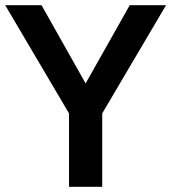

<svg xmlns="http://www.w3.org/2000/svg" viewBox="-28 -720 660 740"><path d="M302 -398.5 472 -700H612L366 -283V0H238V-283L-8 -700H132Z"/></svg>

Font: Cabin
Style: Bold
Weight: 700
Designer: Pablo Impallari
Foundry: Pablo Impallari. http://www.impallari.com Igino Marini. http://www.ikern.com
Version: Version 3.001;hotconv 1.0.109;makeotfexe 2.5.65596